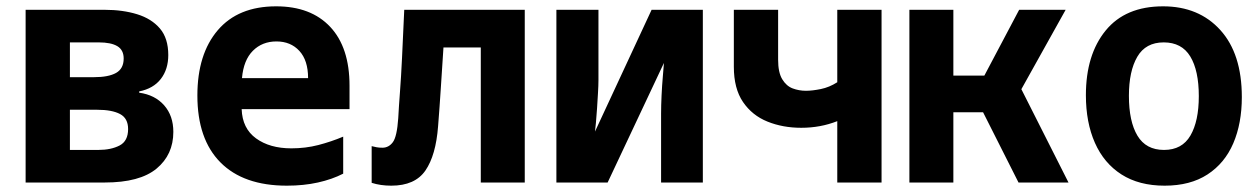

<svg xmlns="http://www.w3.org/2000/svg" viewBox="-20 -577 3981 607"><path d="M61 0V-546H311Q368 -546 413.5 -532Q459 -518 485.5 -487Q512 -456 512 -403Q512 -358 488.5 -327.5Q465 -297 420 -288V-284Q470 -277 499 -244Q528 -211 528 -160Q528 -88 475 -44Q422 0 311 0ZM201 -333H277Q323 -333 347 -346.5Q371 -360 371 -392Q371 -419 351 -431Q331 -443 292 -443H201ZM201 -103H291Q331 -103 358 -117Q385 -131 385 -169Q385 -203 359.5 -216.5Q334 -230 287 -230H201Z M887 10Q750 10 677 -63.5Q604 -137 604 -275Q604 -406 668.5 -481.5Q733 -557 853 -557Q963 -557 1024 -492Q1085 -427 1085 -306V-232H744Q746 -171 789.5 -139.5Q833 -108 901 -108Q946 -108 986.5 -118.5Q1027 -129 1065 -145V-28Q1030 -10 985 0Q940 10 887 10ZM745 -330H954Q954 -386 926.5 -416Q899 -446 854 -446Q809 -446 779.5 -416.5Q750 -387 745 -330Z M1217 10Q1183 10 1155 1V-115Q1163 -113 1170.5 -111.5Q1178 -110 1189 -110Q1209 -110 1222 -127.5Q1235 -145 1239 -203Q1241 -241 1244.5 -286.5Q1248 -332 1251 -394.5Q1254 -457 1258 -546H1639V0H1500V-427H1382Q1377 -352 1373.5 -296.5Q1370 -241 1365 -178Q1358 -86 1325 -38Q1292 10 1217 10Z M1739 0V-546H1872V-324Q1872 -307 1870.5 -283Q1869 -259 1867.5 -234Q1866 -209 1864 -189Q1862 -169 1861 -161L2040 -546H2202V0H2070V-218Q2070 -243 2071.5 -275Q2073 -307 2075.5 -335Q2078 -363 2079 -378L1901 0Z M2627 0V-194Q2574 -173 2513 -173Q2455 -173 2406.5 -192.5Q2358 -212 2329 -254.5Q2300 -297 2300 -366V-546H2440V-388Q2440 -348 2453 -326.5Q2466 -305 2486 -297.5Q2506 -290 2528 -290Q2548 -290 2575 -295.5Q2602 -301 2627 -317V-546H2767V0Z M2855 0V-546H2994V-338H3092L3202 -546H3349L3209 -295L3358 0H3200L3088 -222H2994V0Z M3662 10Q3581 10 3525.5 -25.5Q3470 -61 3441.5 -125.5Q3413 -190 3413 -276Q3413 -404 3475.5 -480.5Q3538 -557 3657 -557Q3770 -557 3838 -482Q3906 -407 3906 -270Q3906 -187 3879 -124Q3852 -61 3797.5 -25.5Q3743 10 3662 10ZM3660 -103Q3717 -103 3743.5 -148.5Q3770 -194 3770 -273Q3770 -354 3743 -398.5Q3716 -443 3659 -443Q3602 -443 3575.5 -397.5Q3549 -352 3549 -274Q3549 -193 3576 -148Q3603 -103 3660 -103Z"/></svg>

Font: Noto Sans Mono SemiCondensed
Style: Bold
Weight: 700
Width: 4
Designer: Monotype Design Team
Foundry: Monotype Imaging Inc.
Version: Version 2.014